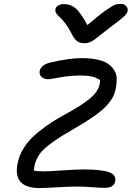

<svg xmlns="http://www.w3.org/2000/svg" viewBox="-20 -979 679 987"><path d="M599.1 -959Q618.2 -959 628.4 -948.2Q638.7 -937.5 636.2 -921.9Q633.8 -909.7 616.7 -893.8Q599.6 -877.9 537.1 -831.1Q517.6 -816.4 494.4 -797.9Q471.2 -779.3 462.6 -773.2Q454.1 -767.1 441.7 -762Q429.2 -756.8 415 -756.8Q390.6 -756.8 376 -767.8Q361.3 -778.8 347.2 -808.1Q332.5 -836.9 315.2 -859.4Q297.9 -881.8 286.9 -891.1Q275.9 -900.4 269.3 -910.6Q262.7 -920.9 265.1 -932.1Q267.1 -943.4 279.3 -950.7Q291.5 -958 307.1 -958Q343.3 -958 368.7 -936.5Q394 -915 429.2 -850.1Q487.3 -899.9 522.9 -925Q558.6 -950.2 571.3 -954.6Q584 -959 599.1 -959ZM184.1 -12.2Q43.9 -12.2 70.8 -140.1Q75.2 -160.6 82 -179Q88.9 -197.3 105.7 -223.4Q122.6 -249.5 147.7 -274.2Q172.9 -298.8 215.8 -329.8Q258.8 -360.8 314.9 -391.1Q360.4 -415.5 392.1 -436.3Q423.8 -457 443.4 -473.4Q462.9 -489.7 474.1 -506.1Q485.4 -522.5 489.5 -535.9Q493.7 -549.3 495.1 -566.9Q477.1 -579.1 454.8 -585Q432.6 -590.8 392.1 -590.8Q341.3 -590.8 289.3 -581.3Q237.3 -571.8 227.1 -571.8Q207.5 -571.8 194.1 -583.3Q180.7 -594.7 184.1 -615.2Q192.4 -647.5 241.2 -658.2Q336.4 -680.2 400.9 -680.2Q448.2 -680.2 482.9 -672.1Q517.6 -664.1 537.1 -649.9Q556.6 -635.7 568.1 -616.5Q579.6 -597.2 579.8 -575.4Q580.1 -553.7 576.2 -529.8Q571.3 -502.4 561.3 -481.9Q551.3 -461.4 527.3 -435.3Q503.4 -409.2 459.7 -378.9Q416 -348.6 347.2 -309.1Q297.4 -280.8 263.2 -257.1Q229 -233.4 208.7 -214.8Q188.5 -196.3 176.8 -176Q165 -155.8 160.6 -140.4Q156.2 -125 153.8 -102.1Q169.9 -98.1 203.1 -98.1Q232.4 -98.1 300.8 -103Q369.1 -107.9 409.2 -107.9Q500 -107.9 539.6 -94.2Q579.1 -80.6 571.8 -46.9Q565.9 -13.2 516.1 -13.2Q497.1 -13.2 455.6 -16.6Q414.1 -20 371.1 -20Q335.9 -20 272.7 -16.1Q209.5 -12.2 184.1 -12.2Z"/></svg>

Font: Shantell Sans Irregular
Style: Italic
Weight: 400
Italic angle: -11.31°
Designer: Stephen Nixon, Anya Danilova, Shantell Martin
Foundry: Arrow Type
Version: Version 1.006;[9816181b4]